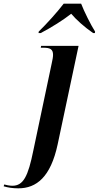

<svg xmlns="http://www.w3.org/2000/svg" viewBox="-155 -786 538 1046"><path d="M56 -614 55 -606H67C125 -636 191 -678 233 -711C261 -678 302 -641 352 -606H362L363 -614C340 -650 303 -724 287 -766H192C156 -719 100 -657 56 -614ZM-55 240C44 240 121 178 159 1L273 -536H69L67 -526H81C118 -526 134 -518 134 -487C134 -475 131 -460 127 -442L27 32C-2 176 -28 226 -88 226C-102 226 -122 222 -132 219L-135 229C-111 236 -87 240 -55 240Z"/></svg>

Font: Noto Serif Display SemiCondensed SemiBold
Style: Italic
Weight: 600
Width: 4
Italic angle: -12°
Designer: Monotype Design Team
Foundry: Monotype Imaging Inc.
Version: Version 2.009